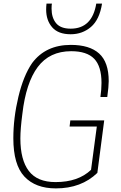

<svg xmlns="http://www.w3.org/2000/svg" viewBox="-20 -1037 673 1065"><path d="M290 8Q177 8 115.5 -57.5Q54 -123 54 -270Q54 -383 82 -500Q110 -617 158 -687Q233 -788 373 -788Q477 -788 530 -740Q583 -692 583 -587Q583 -557 575 -499H537Q543 -541 543 -577Q543 -669 502.5 -711Q462 -753 375 -753Q255 -753 189.5 -665.5Q124 -578 104 -405Q93 -321 93 -269Q93 -150 140 -88.5Q187 -27 288 -27Q414 -27 485 -95L517 -335H366L370 -369H558L520 -78Q431 8 290 8ZM372 -847Q303 -847 269.5 -885.5Q236 -924 236 -984Q236 -1000 238 -1017H268Q266 -1009 266 -989Q266 -939 291 -908.5Q316 -878 372 -878Q491 -878 514 -1017H546Q532 -928 484.5 -887.5Q437 -847 372 -847Z"/></svg>

Font: Tanohe Sans ExtraLight
Style: Italic
Weight: 200
Designer: Village Type and Design LLC & Cristiano Sobral
Foundry: Cooper Hewitt Smithsonian Design Museum
Version: Version 1.00;September 29, 2021;FontCreator 13.0.0.2655 64-b